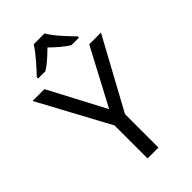

<svg xmlns="http://www.w3.org/2000/svg" viewBox="-279 -1034 1124 1124"><g transform="rotate(-45 283.0 -472.0)"><path d="M0 -714H98L283 -363L469 -714H566L328 -277V0H238V-273ZM239 -944H329Q338 -928 353 -908Q368 -888 386 -867.5Q404 -847 422 -828Q440 -809 454 -795V-784H392Q366 -800 338 -823.5Q310 -847 283 -874Q256 -847 229 -823.5Q202 -800 176 -784H116V-795Q129 -809 146.5 -828Q164 -847 181.5 -867.5Q199 -888 214.5 -908Q230 -928 239 -944Z"/></g></svg>

Font: BC Sans
Style: Regular
Weight: 400
Designer: Monotype Design Team
Province of B.C.
Foundry: Monotype Imaging Inc.
Version: Version 2.000;GOOG;noto-source:20170915:90ef993387c0